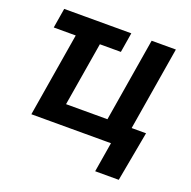

<svg xmlns="http://www.w3.org/2000/svg" viewBox="-124 -665 942 945"><g transform="rotate(20 346.5 -192.5)"><path d="M406.2 -542.5 389.2 -439H37.6L54.7 -542.5ZM80.1 0 169.9 -542.5H296.4L223.6 -105H440.4L512.7 -542.5H639.6L549.8 0ZM471.2 156.2 497.1 0H456.5L474.1 -105H642.6L594.7 156.2Z"/></g></svg>

Font: Inter 16pt SemiBold
Style: Italic
Weight: 600
Italic angle: -9.3988°
Version: Version 4.001;git-66647c0bb